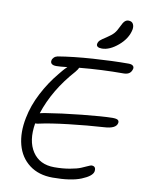

<svg xmlns="http://www.w3.org/2000/svg" viewBox="-108 -1104 896 1186"><g transform="rotate(10 340.0 -511.5)"><path d="M466.8 -831.1Q448.7 -831.1 440.2 -837.6Q431.6 -844.2 434.1 -856Q437 -869.1 446.8 -878.2Q456.5 -887.2 482.9 -903.8Q513.7 -923.8 527.8 -939.7Q542 -955.6 555.2 -984.9Q566.9 -1010.7 577.1 -1020.3Q587.4 -1029.8 600.1 -1029.8Q621.1 -1029.8 629.4 -1014.9Q637.7 -1000 633.8 -979Q622.1 -921.4 568.8 -876.2Q515.6 -831.1 466.8 -831.1ZM306.2 6.8Q218.3 6.8 159.7 -37.8Q101.1 -82.5 81.1 -158.2Q61 -233.9 80.1 -328.1Q95.7 -408.2 136.5 -486.3Q177.2 -564.5 231 -628.9Q233.9 -632.3 242.2 -642.6Q250.5 -652.8 254.6 -657.5Q258.8 -662.1 265.4 -669.2Q272 -676.3 277.8 -681.2Q230.5 -675.8 209 -675.8Q189 -675.8 179.9 -683.6Q170.9 -691.4 173.8 -705.1Q175.3 -714.8 184.3 -723.9Q193.4 -732.9 207 -735.8Q301.3 -751.5 424.3 -759.8Q547.4 -768.1 646 -768.1Q664.6 -768.1 673.1 -761.2Q681.6 -754.4 680.2 -743.2Q671.9 -703.1 627 -703.1Q489.7 -703.1 350.1 -689.9Q347.7 -681.6 332 -662.1Q209.5 -525.4 159.2 -371.1Q162.1 -372.1 186 -377Q290 -394 416.7 -407Q543.5 -419.9 606 -420.9Q631.8 -420.9 640.6 -414.6Q649.4 -408.2 647 -395Q639.6 -358.9 565.9 -355Q462.9 -348.6 346.7 -335.2Q230.5 -321.8 162.1 -306.2Q154.3 -304.2 142.1 -304.2Q123.5 -193.4 168.2 -125.7Q212.9 -58.1 305.2 -58.1Q358.4 -58.1 402.6 -66.2Q446.8 -74.2 469 -83.5Q491.2 -92.8 508.3 -100.8Q525.4 -108.9 530.8 -108.9Q560.5 -108.9 555.2 -75.2Q548.8 -45.4 484.6 -19.3Q420.4 6.8 306.2 6.8Z"/></g></svg>

Font: Shantell Sans Irregular Bouncy
Style: Italic
Weight: 300
Italic angle: -11.31°
Designer: Stephen Nixon, Anya Danilova, Shantell Martin
Foundry: Arrow Type
Version: Version 1.006;[9816181b4]